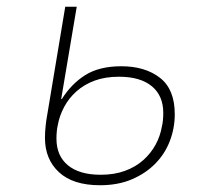

<svg xmlns="http://www.w3.org/2000/svg" viewBox="-20 -536 640 568"><path d="M276 12Q196 12 154.5 -26.5Q113 -65 113 -128Q113 -145 115 -163.5Q117 -182 119 -192L173 -516H207L161 -243H163Q191 -288 232.5 -314Q274 -340 339 -340Q409 -340 453 -306Q497 -272 497 -198Q497 -157 482.5 -119Q468 -81 439.5 -52Q411 -23 370 -5.5Q329 12 276 12ZM278 -19Q318 -19 349.5 -30.5Q381 -42 403.5 -62Q426 -82 440 -107.5Q454 -133 459 -162Q461 -170 462 -180.5Q463 -191 463 -202Q463 -253 429 -281Q395 -309 332 -309Q291 -309 260 -297.5Q229 -286 206.5 -266Q184 -246 170 -220Q156 -194 151 -166Q149 -158 148 -147.5Q147 -137 147 -126Q147 -75 181 -47Q215 -19 278 -19Z"/></svg>

Font: IBM Plex Mono ExtraLight
Style: Italic
Weight: 200
Italic angle: -9°
Monospace: yes
Designer: Mike Abbink, Paul van der Laan, Pieter van Rosmalen
Foundry: Bold Monday
Version: Version 2.3